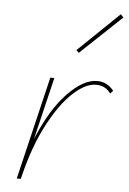

<svg xmlns="http://www.w3.org/2000/svg" viewBox="-51 -718 508 756"><g transform="rotate(5 203.5 -340.0)"><path d="M392 -377 381 -365Q361 -395 323 -395Q282 -395 233 -350Q184 -305 138 -218Q92 -131 63 -12L60 0H44L141 -407H157L98 -161Q147 -280 209.5 -345Q272 -410 326 -410Q366 -410 392 -377ZM234 -524 396 -680 407 -668 244 -514Z"/></g></svg>

Font: Ysabeau Thin
Style: Italic
Weight: 200
Italic angle: -12°
Designer: Christian Thalmann (Catharsis Fonts)
Version: Version 0.003